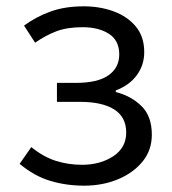

<svg xmlns="http://www.w3.org/2000/svg" viewBox="-20 -574 545 607"><path d="M246 13Q190 13 139.5 -2Q89 -17 42 -56L79 -109Q117 -78 156.5 -65.5Q196 -53 239 -53Q297 -53 338 -80Q379 -107 379 -155Q379 -204 341 -228Q303 -252 233 -252H160V-312H220Q289 -312 323 -336Q357 -360 357 -402Q357 -446 324.5 -467Q292 -488 241 -488Q192 -488 158 -475Q124 -462 91 -439L56 -493Q94 -521 139.5 -537.5Q185 -554 245 -554Q296 -554 339.5 -538Q383 -522 409.5 -490Q436 -458 436 -409Q436 -369 413 -337Q390 -305 346 -288V-283Q394 -271 427 -239Q460 -207 460 -148Q460 -99 430.5 -63Q401 -27 352.5 -7Q304 13 246 13Z"/></svg>

Font: Source Han Sans SC Normal
Style: Regular
Weight: 350
Designer: Ryoko NISHIZUKA 西塚涼子 (kana, bopomofo & ideographs); Paul D. Hunt (Latin, Greek & Cyrillic); Sandoll Communications 산돌커뮤니
Foundry: Adobe
Version: Version 2.004;hotconv 1.0.118;makeotfexe 2.5.65603